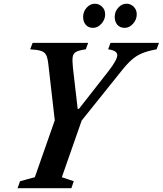

<svg xmlns="http://www.w3.org/2000/svg" viewBox="-20 -986 853 1006"><path d="M72 0 85 -36.5 162.5 -57.5 267 -355.5 233.5 -647.5Q230 -680.5 222.2 -696.8Q214.5 -713 195.2 -719.2Q176 -725.5 138 -727.5L151 -761.5H442L429.5 -727.5Q396 -723 380 -715Q364 -707 361 -688.2Q358 -669.5 362 -632L387 -415.5H393.5L547 -611.5Q594.5 -672.5 594.5 -697Q594.5 -721.5 546.5 -727.5L559 -761.5H813L800.5 -727.5Q755 -719.5 724.8 -707Q694.5 -694.5 669 -671.8Q643.5 -649 612.5 -609.5L408 -354.5L304 -57.5L366.5 -36.5L354 0ZM633.5 -840Q609 -840 595 -856Q581 -872 581 -897.5Q581 -925.5 599.8 -946Q618.5 -966.5 643 -966.5Q664.5 -966.5 680.5 -950.8Q696.5 -935 696.5 -911Q696.5 -883.5 677.2 -861.8Q658 -840 633.5 -840ZM467.5 -840Q443.5 -840 429.5 -856Q415.5 -872 415.5 -897.5Q415.5 -925.5 434.2 -946Q453 -966.5 477 -966.5Q498.5 -966.5 514.8 -950.8Q531 -935 531 -911Q531 -883.5 511.5 -861.8Q492 -840 467.5 -840Z"/></svg>

Font: Libre Caslon Condensed
Style: Italic
Weight: 400
Italic angle: -22.583°
Designer: Pablo Impallari, Rodrigo Fuenzalida, Katja Schimmel, Ertekin Erdin
Foundry: Pablo Impallari, Rodrigo Fuenzalida
Version: Version 2.000;gftools[0.9.33]